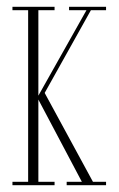

<svg xmlns="http://www.w3.org/2000/svg" viewBox="-20 -543 350 563"><path d="M16.5 0V-10H62.5V-513H16.5V-523H140V-513H92.5V-262.5L233.5 -513H182.5V-523H291V-513H246.5L111 -270.5L252.5 -10H291V0H175.5V-10H220L92.5 -251V-10H140V0Z"/></svg>

Font: Imbue 100pt Thin
Style: Regular
Weight: 100
Designer: Tyler Finck
Foundry: Etcetera Type Company
Version: Version 1.102; ttfautohint (v1.8.3)